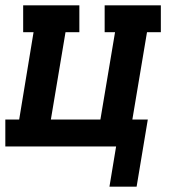

<svg xmlns="http://www.w3.org/2000/svg" viewBox="-24 -550 644 721"><path d="M387 151 412 0H-4V-101H48L102 -429H63V-530H274V-429H222L167 -101H353L408 -429H369V-530H580V-429H528L473 -101H531L489 151Z"/></svg>

Font: Iosevka Slab Extended Oblique
Style: Bold
Weight: 700
Width: 7
Italic angle: -9°
Monospace: yes
Designer: Belleve Invis
Foundry: Belleve Invis
Version: Version 11.1.1; ttfautohint (v1.8.3)